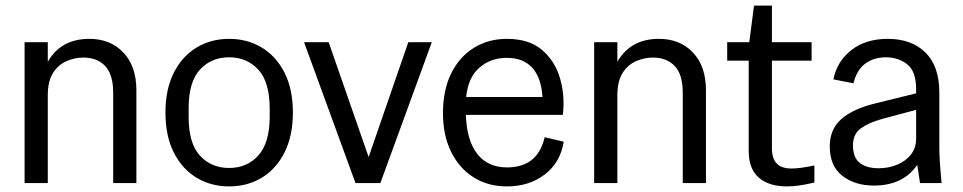

<svg xmlns="http://www.w3.org/2000/svg" viewBox="-20 -655 3445 687"><path d="M68 0V-504H151V-434Q198 -516 300 -516Q375 -516 421.5 -467Q468 -418 468 -332V0H385V-323Q385 -388 356.5 -418.5Q328 -449 278 -449Q247 -449 217.5 -436Q188 -423 169.5 -393.5Q151 -364 151 -314V0Z M800 12Q735 12 683.5 -19Q632 -50 602 -109Q572 -168 572 -252Q572 -336 602 -395Q632 -454 683.5 -485Q735 -516 800 -516Q865 -516 916.5 -485Q968 -454 998 -395Q1028 -336 1028 -252Q1028 -169 998 -109.5Q968 -50 916.5 -19Q865 12 800 12ZM800 -54Q864 -54 904.5 -99Q945 -144 945 -238V-266Q945 -361 904.5 -405.5Q864 -450 800 -450Q736 -450 695.5 -406Q655 -362 655 -268V-236Q655 -142 695.5 -98Q736 -54 800 -54Z M1252 0 1068 -504H1156L1299 -93L1441 -504H1525L1341 0Z M1794 12Q1726 12 1674.5 -20.5Q1623 -53 1594 -112Q1565 -171 1565 -250Q1565 -332 1594 -391.5Q1623 -451 1675 -483.5Q1727 -516 1794 -516Q1872 -516 1918.5 -477Q1965 -438 1983.5 -376Q2002 -314 1994 -244H1647Q1650 -152 1688 -104Q1726 -56 1794 -56Q1847 -56 1881 -81.5Q1915 -107 1929 -164L1997 -148Q1985 -73 1929 -30.5Q1873 12 1794 12ZM1793 -448Q1736 -448 1695.5 -413Q1655 -378 1648 -308H1921Q1917 -376 1885 -412Q1853 -448 1793 -448Z M2106 0V-504H2189V-434Q2236 -516 2338 -516Q2413 -516 2459.5 -467Q2506 -418 2506 -332V0H2423V-323Q2423 -388 2394.5 -418.5Q2366 -449 2316 -449Q2285 -449 2255.5 -436Q2226 -423 2207.5 -393.5Q2189 -364 2189 -314V0Z M2796 12Q2731 12 2695 -19.5Q2659 -51 2659 -114V-438H2582V-504H2661L2678 -635H2742V-504H2884V-438H2742V-125Q2742 -88 2759 -70Q2776 -52 2813 -52Q2842 -52 2894 -63V-2Q2837 12 2796 12Z M3107 9Q3039 9 2994 -26Q2949 -61 2949 -131Q2949 -193 2991 -229.5Q3033 -266 3112 -285L3258 -321V-336Q3258 -400 3226 -425Q3194 -450 3150 -450Q3106 -450 3075.5 -427Q3045 -404 3034 -357L2962 -371Q2975 -436 3026.5 -476Q3078 -516 3156 -516Q3242 -516 3291.5 -467Q3341 -418 3341 -324V-134Q3341 -109 3342.5 -82.5Q3344 -56 3349 0H3272L3262 -65Q3211 9 3107 9ZM3032 -135Q3032 -91 3056.5 -72Q3081 -53 3124 -53Q3159 -53 3189.5 -65.5Q3220 -78 3239 -101.5Q3258 -125 3258 -159V-262L3135 -229Q3088 -216 3060 -195.5Q3032 -175 3032 -135Z"/></svg>

Font: Special Gothic
Style: Regular
Weight: 400
Designer: Alistair McCready
Foundry: Monolith
Version: Version 1.010; ttfautohint (v1.8.4.7-5d5b)